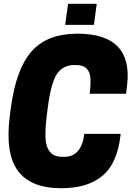

<svg xmlns="http://www.w3.org/2000/svg" viewBox="-20 -970 700 1004"><path d="M485.8 -950.2 471.2 -839.8H320.8L335.9 -950.2ZM230 -408.2 225.1 -370.1Q216.3 -301.3 217.8 -252.4Q219.2 -203.6 240.5 -176.8Q261.7 -149.9 305.2 -149.9H315.9Q405.8 -149.9 420.9 -270H610.8L609.9 -261.2Q601.6 -186.5 576.9 -133.1Q552.2 -79.6 511.7 -47.6Q471.2 -15.6 419.2 -0.7Q367.2 14.2 299.8 14.2Q139.6 14.2 72.5 -78.4Q5.4 -170.9 32.2 -370.1L37.1 -408.2Q64.5 -611.3 146.2 -702.6Q228 -793.9 384.8 -793.9Q679.2 -793.9 644 -519L639.2 -480H449.2Q454.6 -525.4 453.1 -558.8Q451.7 -592.3 433.3 -611.1Q415 -629.9 378.9 -629.9H368.2Q340.3 -629.9 319.1 -619.4Q297.9 -608.9 283.7 -591.3Q269.5 -573.7 259 -543.9Q248.5 -514.2 242.2 -483.4Q235.8 -452.6 230 -408.2Z"/></svg>

Font: Cooper Hewitt
Style: Heavy Italic
Weight: 714
Designer: Village Type and Design LLC
Foundry: Cooper Hewitt Smithsonian Design Museum
Version: 1.000